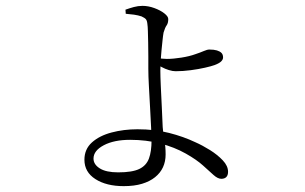

<svg xmlns="http://www.w3.org/2000/svg" viewBox="-20 -580 1040 655"><path d="M402 55Q343 55 305.5 31Q268 7 268 -35Q268 -71 293.5 -94Q319 -117 360.5 -128Q402 -139 449 -139Q508 -139 557 -126.5Q606 -114 646 -95Q671 -84 696.5 -68Q722 -52 740 -33Q758 -14 758 6Q758 18 752 24Q746 30 735 30Q723 30 708.5 17Q694 4 672.5 -15.5Q651 -35 614 -56Q575 -78 527 -90.5Q479 -103 424 -103Q369 -103 334 -84.5Q299 -66 299 -39Q299 -19 320.5 -5.5Q342 8 383 8Q431 8 455 -3.5Q479 -15 488 -39Q497 -63 497 -101Q497 -115 495.5 -145Q494 -175 492 -212.5Q490 -250 488 -285.5Q486 -321 486 -345Q486 -364 486 -387.5Q486 -411 485.5 -434Q485 -457 484.5 -474Q484 -491 483 -496Q482 -509 478 -514Q474 -519 463 -524Q451 -528 437 -530Q423 -532 409 -533L408 -547Q422 -552 436.5 -556Q451 -560 466 -560Q486 -560 506.5 -552.5Q527 -545 540.5 -534.5Q554 -524 554 -515Q554 -501 548.5 -493.5Q543 -486 538 -469Q536 -458 534.5 -442.5Q533 -427 531 -408.5Q529 -390 528 -372Q527 -354 527 -339Q527 -321 528.5 -287Q530 -253 532 -214.5Q534 -176 535 -147Q537 -119 541 -99.5Q545 -80 545 -53Q545 -29 536 -9.5Q527 10 509 24.5Q491 39 464.5 47Q438 55 402 55ZM579 -337Q569 -337 556 -341Q543 -345 532 -351Q521 -357 512 -362V-382Q522 -381 532 -380Q542 -379 549 -379Q571 -379 599 -383.5Q627 -388 646 -395Q664 -401 675.5 -406Q687 -411 694 -411Q710 -411 720 -408Q730 -405 735.5 -399.5Q741 -394 741 -384Q741 -377 734.5 -370.5Q728 -364 712 -358Q701 -354 679 -349Q657 -344 630.5 -340.5Q604 -337 579 -337Z"/></svg>

Font: Noto Serif SC ExtraLight Light
Style: Regular
Weight: 300
Version: Version 2.002-H1;hotconv 1.1.0;makeotfexe 2.6.0